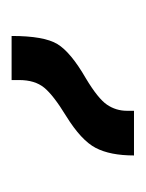

<svg xmlns="http://www.w3.org/2000/svg" viewBox="20 -874 251 331"><g transform="rotate(-90 145.5 -708.5)"><path d="M43 -603Q43 -644 56 -669Q69 -694 111 -720Q147 -742 160 -758Q173 -774 173 -801V-814H249Q249 -758 235 -735Q221 -712 176 -686Q141 -665 130.5 -649.5Q120 -634 120 -615V-603Z"/></g></svg>

Font: Noto Sans Armenian
Style: Regular
Weight: 400
Designer: Monotype Design Team
Foundry: Monotype Imaging Inc.
Version: Version 2.040;GOOG;noto-fonts:20170220:a8a215d2e889